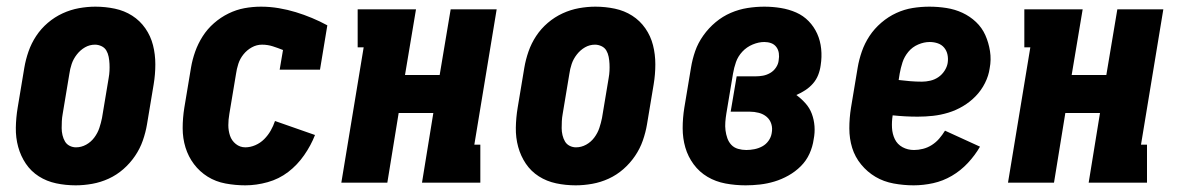

<svg xmlns="http://www.w3.org/2000/svg" viewBox="-20 -548 3540 576"><path d="M207 8Q177 8 148.5 2Q120 -4 96.5 -19Q73 -34 57.5 -57Q42 -80 34.5 -107.5Q27 -135 27.5 -165Q28 -195 33 -225L53 -345Q57 -369 65.5 -393.5Q74 -418 88.5 -440Q103 -462 123.5 -479.5Q144 -497 168 -508Q192 -519 217 -523.5Q242 -528 266 -528Q296 -528 324.5 -522Q353 -516 376.5 -501Q400 -486 416 -463Q432 -440 439 -412.5Q446 -385 446 -355Q446 -325 441 -295L421 -175Q417 -151 408.5 -126.5Q400 -102 385 -80Q370 -58 350 -40.5Q330 -23 306 -12Q282 -1 256.5 3.5Q231 8 207 8ZM208 -106Q224 -106 238.5 -114Q253 -122 263 -135.5Q273 -149 278 -164Q283 -179 286 -194L306 -314Q308 -325 308.5 -335.5Q309 -346 308.5 -356.5Q308 -367 306 -377.5Q304 -388 299 -396.5Q294 -405 284.5 -409.5Q275 -414 265 -414Q249 -414 235 -406Q221 -398 210.5 -384.5Q200 -371 195 -356Q190 -341 188 -326L168 -206Q166 -195 165.5 -184.5Q165 -174 165 -163.5Q165 -153 167.5 -142.5Q170 -132 175 -123.5Q180 -115 189 -110.5Q198 -106 208 -106Z M716 8Q686 8 656.5 2.5Q627 -3 603 -18Q579 -33 562 -55.5Q545 -78 536.5 -105.5Q528 -133 528 -163.5Q528 -194 533 -225L553 -345Q557 -369 565.5 -393Q574 -417 588 -439Q602 -461 622 -478.5Q642 -496 665.5 -507.5Q689 -519 713.5 -523.5Q738 -528 763 -528Q790 -528 816.5 -523.5Q843 -519 867.5 -511.5Q892 -504 916 -494Q940 -484 962 -472L940 -339H819L829 -398Q814 -404 798.5 -409Q783 -414 766 -414Q750 -414 735.5 -406Q721 -398 710.5 -385Q700 -372 695 -356.5Q690 -341 688 -326L668 -206Q665 -189 665 -172.5Q665 -156 670 -141Q675 -126 687.5 -116Q700 -106 716 -106Q731 -106 746 -112.5Q761 -119 772.5 -130.5Q784 -142 792 -156Q800 -170 805 -185L925 -143Q913 -112 892.5 -82.5Q872 -53 844.5 -32Q817 -11 783 -1.5Q749 8 716 8Z M1004 0 1071 -406H1053V-520H1228L1195 -323H1299L1332 -520H1470L1403 -114H1421V0H1246L1280 -209H1176L1142 0Z M1707 8Q1677 8 1648.5 2Q1620 -4 1596.5 -19Q1573 -34 1557.5 -57Q1542 -80 1534.5 -107.5Q1527 -135 1527.5 -165Q1528 -195 1533 -225L1553 -345Q1557 -369 1565.5 -393.5Q1574 -418 1588.5 -440Q1603 -462 1623.5 -479.5Q1644 -497 1668 -508Q1692 -519 1717 -523.5Q1742 -528 1766 -528Q1796 -528 1824.5 -522Q1853 -516 1876.5 -501Q1900 -486 1916 -463Q1932 -440 1939 -412.5Q1946 -385 1946 -355Q1946 -325 1941 -295L1921 -175Q1917 -151 1908.5 -126.5Q1900 -102 1885 -80Q1870 -58 1850 -40.5Q1830 -23 1806 -12Q1782 -1 1756.5 3.5Q1731 8 1707 8ZM1708 -106Q1724 -106 1738.5 -114Q1753 -122 1763 -135.5Q1773 -149 1778 -164Q1783 -179 1786 -194L1806 -314Q1808 -325 1808.5 -335.5Q1809 -346 1808.5 -356.5Q1808 -367 1806 -377.5Q1804 -388 1799 -396.5Q1794 -405 1784.5 -409.5Q1775 -414 1765 -414Q1749 -414 1735 -406Q1721 -398 1710.5 -384.5Q1700 -371 1695 -356Q1690 -341 1688 -326L1668 -206Q1666 -195 1665.5 -184.5Q1665 -174 1665 -163.5Q1665 -153 1667.5 -142.5Q1670 -132 1675 -123.5Q1680 -115 1689 -110.5Q1698 -106 1708 -106Z M2217 8Q2186 8 2156.5 2.5Q2127 -3 2102.5 -17.5Q2078 -32 2061 -55Q2044 -78 2036 -105.5Q2028 -133 2028 -163.5Q2028 -194 2033 -225L2053 -345Q2057 -370 2065.5 -394.5Q2074 -419 2090 -441.5Q2106 -464 2127 -481.5Q2148 -499 2172.5 -509.5Q2197 -520 2222.5 -524Q2248 -528 2273 -528Q2298 -528 2322.5 -524Q2347 -520 2368.5 -510.5Q2390 -501 2406 -484.5Q2422 -468 2431.5 -447Q2441 -426 2443.5 -401.5Q2446 -377 2442 -352Q2440 -337 2434.5 -323Q2429 -309 2419 -297.5Q2409 -286 2396 -277.5Q2383 -269 2369 -263Q2384 -252 2396.5 -238Q2409 -224 2415.5 -206.5Q2422 -189 2423.5 -169.5Q2425 -150 2421 -130Q2418 -108 2408.5 -87Q2399 -66 2382.5 -49.5Q2366 -33 2345.5 -21.5Q2325 -10 2303.5 -3.5Q2282 3 2260 5.5Q2238 8 2217 8ZM2219 -98Q2231 -98 2243.5 -100.5Q2256 -103 2267 -109Q2278 -115 2285.5 -125.5Q2293 -136 2295 -148Q2298 -163 2294 -176Q2290 -189 2280 -197.5Q2270 -206 2256.5 -209.5Q2243 -213 2229 -213H2172L2190 -319H2247Q2258 -319 2269 -321Q2280 -323 2290.5 -329Q2301 -335 2308 -345.5Q2315 -356 2316 -367Q2318 -378 2316.5 -388.5Q2315 -399 2309 -407Q2303 -415 2293.5 -418.5Q2284 -422 2273 -422Q2256 -422 2238 -414.5Q2220 -407 2207 -393Q2194 -379 2188 -362Q2182 -345 2179 -327L2159 -207Q2157 -195 2156 -182Q2155 -169 2156.5 -157Q2158 -145 2162 -133.5Q2166 -122 2174 -113.5Q2182 -105 2194 -101.5Q2206 -98 2219 -98Z M2721 8Q2691 8 2661 2.5Q2631 -3 2606.5 -17.5Q2582 -32 2563.5 -54.5Q2545 -77 2536.5 -104.5Q2528 -132 2528 -163Q2528 -194 2533 -225L2553 -345Q2557 -369 2565.5 -393.5Q2574 -418 2588.5 -440Q2603 -462 2624 -480Q2645 -498 2669 -509Q2693 -520 2718 -524Q2743 -528 2768 -528Q2794 -528 2819.5 -524Q2845 -520 2867.5 -509.5Q2890 -499 2908 -482Q2926 -465 2936 -442.5Q2946 -420 2950 -394.5Q2954 -369 2949 -343Q2946 -321 2935 -299Q2924 -277 2907 -259.5Q2890 -242 2869 -229.5Q2848 -217 2825 -210Q2802 -203 2779 -200.5Q2756 -198 2733 -198Q2714 -198 2695.5 -199Q2677 -200 2658 -202Q2655 -183 2656 -164.5Q2657 -146 2664.5 -130.5Q2672 -115 2687.5 -106.5Q2703 -98 2722 -98Q2735 -98 2749 -101.5Q2763 -105 2775.5 -113Q2788 -121 2797.5 -132Q2807 -143 2815 -156L2920 -108Q2905 -82 2883.5 -59Q2862 -36 2835.5 -20.5Q2809 -5 2779.5 1.5Q2750 8 2721 8ZM2746 -303Q2758 -303 2771 -306Q2784 -309 2795 -316.5Q2806 -324 2813.5 -335.5Q2821 -347 2823 -359Q2825 -372 2822.5 -384Q2820 -396 2812.5 -405Q2805 -414 2793.5 -418Q2782 -422 2769 -422Q2752 -422 2734.5 -414.5Q2717 -407 2705 -392.5Q2693 -378 2687.5 -361Q2682 -344 2679 -327L2676 -308Q2692 -306 2710 -304.5Q2728 -303 2746 -303Z M3004 0 3071 -406H3053V-520H3228L3195 -323H3299L3332 -520H3470L3403 -114H3421V0H3246L3280 -209H3176L3142 0Z"/></svg>

Font: Iosevka Curly Slab Heavy
Style: Italic
Weight: 900
Italic angle: -9°
Monospace: yes
Designer: Belleve Invis
Foundry: Belleve Invis
Version: Version 22.1.2; ttfautohint (v1.8.4)